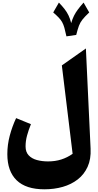

<svg xmlns="http://www.w3.org/2000/svg" viewBox="-20 -1170 742 1455"><path d="M557.6 -905.3 483.4 -894.5Q475.1 -934.1 468 -959.2Q460.9 -984.4 450.9 -1002.2Q440.9 -1020 425 -1036.6Q409.2 -1053.2 383.3 -1075.7L426.3 -1150.4Q452.6 -1123 470.2 -1100.1Q487.8 -1077.1 499.5 -1052.7Q511.2 -1028.3 519.5 -995.1Q528.8 -1026.9 540.8 -1050.8Q552.7 -1074.7 570.1 -1097.9Q587.4 -1121.1 613.3 -1150.4L656.2 -1075.7Q623 -1044.4 605.5 -1022.5Q587.9 -1000.5 578.1 -974.4Q568.4 -948.2 557.6 -905.3ZM630.9 -802.7 666.5 -43.5Q670.4 35.6 644 93.8Q617.7 151.9 569.1 189.7Q520.5 227.5 455.6 246.1Q390.6 264.6 316.4 264.6Q176.8 264.6 106.2 196.3Q35.6 127.9 35.6 -2Q35.6 -73.2 54 -142.3Q72.3 -211.4 102.1 -274.9L214.4 -229Q196.3 -184.6 185.1 -143.3Q173.8 -102.1 173.8 -60.1Q173.8 -18.1 197 6.8Q220.2 31.7 259 42.5Q297.9 53.2 344.2 53.2Q398.4 53.2 444.3 38.6Q490.2 23.9 530.3 -4.4L448.7 -674.3Z"/></svg>

Font: Pinar ExtraBold
Style: Regular
Weight: 800
Designer: Amin Abedi
Version: Version 3.000